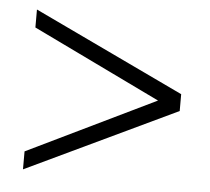

<svg xmlns="http://www.w3.org/2000/svg" viewBox="-39 -565 560 511"><g transform="rotate(5 240.5 -309.5)"><path d="M40 -475V-523L442 -332V-287L40 -96V-144L426 -331L427 -288Z"/></g></svg>

Font: Cinzel
Style: Regular
Weight: 400
Designer: Natanael Gama
Version: Version 2.000